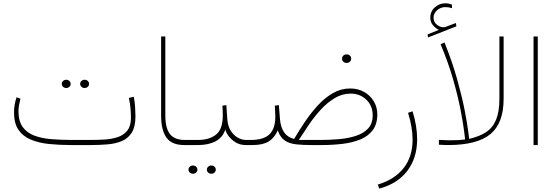

<svg xmlns="http://www.w3.org/2000/svg" viewBox="-20 -859 3293 1137"><path d="M516.1 0H402.8Q332 0 270.5 -6.3Q209 -12.7 162.4 -32.2Q115.7 -51.8 89.4 -90.3Q63 -128.9 63 -192.9Q63 -237.8 78.1 -283.2L101.1 -274.4Q96.7 -256.3 93 -237.5Q89.4 -218.8 89.4 -201.2Q89.4 -141.1 114.5 -106.7Q139.6 -72.3 183.3 -55.9Q227.1 -39.6 283.7 -34.9Q340.3 -30.3 402.8 -30.3H516.6Q557.6 -30.3 599.6 -32.7Q641.6 -35.2 677 -46.9Q712.4 -58.6 733.9 -85.7Q755.4 -112.8 755.4 -161.6Q755.4 -183.1 753.2 -213.1Q751 -243.2 743.2 -278.8L772 -286.1Q777.8 -259.3 780 -225.6Q782.2 -191.9 782.2 -170.4Q782.2 -109.4 761 -74.7Q739.7 -40 702.9 -24.2Q666 -8.3 617.9 -4.2Q569.8 0 516.1 0ZM454.6 -362.3Q454.6 -372.1 462.2 -379.4Q469.7 -386.7 481 -386.7Q492.2 -386.7 499.8 -379.6Q507.3 -372.6 507.3 -362.3Q507.3 -352.1 499.8 -345Q492.2 -337.9 481 -337.9Q469.7 -337.9 462.2 -345.2Q454.6 -352.5 454.6 -362.3ZM345.7 -362.3Q345.7 -372.1 353.3 -379.4Q360.8 -386.7 372.1 -386.7Q383.3 -386.7 390.9 -379.6Q398.4 -372.6 398.4 -362.3Q398.4 -352.1 390.9 -345Q383.3 -337.9 372.1 -337.9Q360.8 -337.9 353.3 -345.2Q345.7 -352.5 345.7 -362.3Z M934.1 -643.1H959V-176.3Q959 -99.6 986.6 -64.9Q1014.2 -30.3 1072.3 -30.3H1102.1V0H1072.3Q996.1 0 965.1 -44.9Q934.1 -89.8 934.1 -174.3Z M1081.5 -30.3H1153.8Q1219.2 -30.3 1259 -61.8Q1298.8 -93.3 1299.3 -172.4Q1299.3 -208 1296.9 -233.4L1320.3 -236.3L1326.2 -152.8Q1328.6 -113.8 1345.5 -86.4Q1362.3 -59.1 1386.7 -44.7Q1411.1 -30.3 1436 -30.3H1464.8V0H1436Q1399.9 0 1373 -17.3Q1346.2 -34.7 1331.1 -56.9Q1315.9 -79.1 1314.5 -93.3Q1300.3 -45.9 1257.8 -22.9Q1215.3 0 1152.8 0H1081.5ZM1205.1 145.5Q1205.1 135.7 1212.6 128.4Q1220.2 121.1 1231.4 121.1Q1242.7 121.1 1250.2 128.2Q1257.8 135.3 1257.8 145.5Q1257.8 155.8 1250.2 162.8Q1242.7 169.9 1231.4 169.9Q1220.2 169.9 1212.6 162.6Q1205.1 155.3 1205.1 145.5ZM1096.2 145.5Q1096.2 135.7 1103.8 128.4Q1111.3 121.1 1122.6 121.1Q1133.8 121.1 1141.4 128.2Q1148.9 135.3 1148.9 145.5Q1148.9 155.8 1141.4 162.8Q1133.8 169.9 1122.6 169.9Q1111.3 169.9 1103.8 162.6Q1096.2 155.3 1096.2 145.5Z M2005.4 -511.7Q2005.4 -522 2012.9 -529.5Q2020.5 -537.1 2032.7 -537.1Q2044.4 -537.1 2052 -529.8Q2059.6 -522.5 2059.6 -511.7Q2059.6 -501 2052 -493.7Q2044.4 -486.3 2032.7 -486.3Q2020.5 -486.3 2012.9 -493.9Q2005.4 -501.5 2005.4 -511.7ZM1721.7 -36.1Q1752 -87.9 1787.6 -140.4Q1823.2 -192.9 1864.3 -237.1Q1905.3 -281.2 1952.4 -308.1Q1999.5 -335 2053.2 -335Q2100.1 -335 2136.5 -314.5Q2172.9 -293.9 2193.6 -259Q2214.4 -224.1 2214.4 -181.6Q2214.4 -124.5 2187.5 -88.6Q2160.6 -52.7 2114.3 -33.4Q2067.9 -14.2 2008.3 -7.1Q1948.7 0 1883.3 0H1823.2Q1774.4 0 1734.6 -4.2Q1694.8 -8.3 1667 -26.6Q1639.2 -44.9 1625 -86.9Q1605.5 -42.5 1571 -21.2Q1536.6 0 1475.6 0H1445.3V-30.3H1476.1Q1546.4 -32.7 1578.4 -66.4Q1610.4 -100.1 1610.4 -168Q1610.4 -185.5 1609.4 -200.2Q1608.4 -214.8 1607.4 -233.4L1631.3 -236.3L1638.2 -151.9Q1642.1 -105 1662.4 -75.4Q1682.6 -45.9 1721.7 -36.1ZM2056.6 -304.7Q2006.8 -304.7 1962.6 -278.3Q1918.5 -252 1880.1 -210.2Q1841.8 -168.5 1809.3 -120.6Q1776.9 -72.8 1749.5 -30.3H1881.3Q1935.5 -30.3 1989.5 -35.2Q2043.5 -40 2088.4 -54.7Q2133.3 -69.3 2160.2 -98.4Q2187 -127.4 2187 -175.8Q2187 -232.4 2149.4 -268.6Q2111.8 -304.7 2056.6 -304.7Z M2225.6 257.8 2217.3 233.9Q2316.9 204.1 2370.1 136.5Q2423.3 68.8 2423.3 -31.7Q2423.3 -104.5 2396.5 -190.9L2423.3 -199.7Q2450.2 -111.8 2450.2 -34.7Q2450.2 77.1 2391.4 153.6Q2332.5 230 2225.6 257.8Z M2578.6 -682.1Q2559.1 -691.9 2543.7 -709.7Q2528.3 -727.5 2528.3 -754.4Q2528.3 -792.5 2555.7 -815.9Q2583 -839.4 2615.2 -839.4Q2627.9 -839.4 2635.7 -837.9Q2643.6 -836.4 2656.2 -832L2656.7 -810.5Q2638.2 -816.9 2617.2 -816.9Q2589.4 -816.9 2568.4 -798.3Q2547.4 -779.8 2547.4 -753.9Q2547.4 -727.1 2569.1 -711.2Q2590.8 -695.3 2610.4 -697.8Q2616.7 -698.2 2624 -701.7L2679.7 -722.7L2682.6 -703.1L2514.6 -637.2L2512.2 -655.3ZM2633.3 0Q2620.1 0 2606.7 -0.7Q2593.3 -1.5 2579.1 -2V-30.8Q2597.7 -29.8 2612.5 -29.1Q2627.4 -28.3 2643.1 -28.3Q2675.3 -28.3 2694.1 -29.3Q2712.9 -30.3 2734.4 -33.2Q2734.4 -33.2 2728.8 -79.6Q2723.1 -126 2708 -205.3Q2692.9 -284.7 2664.1 -386Q2635.3 -487.3 2588.9 -597.2L2612.3 -607.4Q2657.7 -494.6 2686.5 -392.1Q2715.3 -289.6 2731 -209.5Q2746.6 -129.4 2752.4 -83Q2758.3 -36.6 2758.3 -36.6Q2819.8 -50.8 2859.4 -77.1Q2898.9 -103.5 2918.2 -151.1Q2937.5 -198.7 2937.5 -275.4V-643.1H2962.4V-273.9Q2962.4 -129.4 2884 -64.7Q2805.7 0 2633.3 0Z M3164.6 -643.1V0H3139.6V-643.1Z"/></svg>

Font: Vazirmatn RD UI Thin
Style: Regular
Weight: 100
Designer: Saber Rastikerdar
Foundry: Saber Rastikerdar
Version: Version 33.003